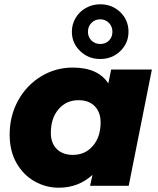

<svg xmlns="http://www.w3.org/2000/svg" viewBox="-20 -866 735 895"><path d="M688 -542 580 0H400L411 -51Q346 9 254 9Q194 9 141.5 -20.5Q89 -50 57 -106Q25 -162 25 -238Q25 -326 64.5 -397.5Q104 -469 171.5 -510Q239 -551 319 -551Q437 -551 485 -477L498 -542ZM449 -295Q449 -343 421.5 -371Q394 -399 346 -399Q289 -399 253 -357Q217 -315 217 -247Q217 -199 244.5 -171.5Q272 -144 320 -144Q377 -144 413 -186Q449 -228 449 -295ZM315 -718Q315 -753 332.5 -782.5Q350 -812 380.5 -829Q411 -846 447 -846Q503 -846 541 -809Q579 -772 579 -718Q579 -665 541 -628Q503 -591 447 -591Q392 -591 353.5 -628Q315 -665 315 -718ZM504 -718Q504 -743 487.5 -759.5Q471 -776 447 -776Q423 -776 406.5 -759.5Q390 -743 390 -718Q390 -693 406.5 -677Q423 -661 447 -661Q472 -661 488 -677Q504 -693 504 -718Z"/></svg>

Font: Idrija
Style: Italic
Weight: 800
Italic angle: -11.3°
Designer: Julieta Ulanovsky
Foundry: Julieta Ulanovsky
Version: Version 7.200